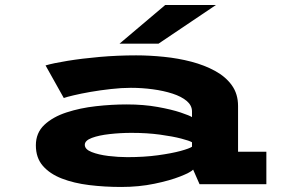

<svg xmlns="http://www.w3.org/2000/svg" viewBox="-20 -732 1140 763"><path d="M461.5 11Q395.5 11 334.5 3.5Q273.5 -4 225.8 -22.5Q178 -41 150.2 -73Q122.5 -105 122.5 -154.5Q122.5 -204 156.2 -235.8Q190 -267.5 244.2 -285.2Q298.5 -303 361.5 -310Q424.5 -317 483.5 -317Q550.5 -317 606.2 -307Q662 -297 698.2 -284.8Q734.5 -272.5 743 -266.5V-289Q743 -313 722 -330.8Q701 -348.5 665.5 -360Q630 -371.5 587 -377.2Q544 -383 500 -383Q463 -383 420.8 -378.2Q378.5 -373.5 339.8 -366.8Q301 -360 272.5 -353.2Q244 -346.5 233.5 -342.5L161 -472Q191.5 -481 248.2 -490.2Q305 -499.5 376.2 -505.8Q447.5 -512 521 -512Q574.5 -512 631.2 -506.2Q688 -500.5 740.5 -486.8Q793 -473 835 -450Q877 -427 901.5 -392.8Q926 -358.5 926 -311V-129H1038.5V0H773L747.5 -58Q737.5 -47 696.2 -30.8Q655 -14.5 593.5 -1.8Q532 11 461.5 11ZM486 -107.5Q553 -107.5 607.5 -115Q662 -122.5 697.8 -132.2Q733.5 -142 743 -149V-166.5Q734 -172.5 700.5 -181.2Q667 -190 615.8 -197Q564.5 -204 502.5 -204Q458.5 -204 415.8 -199.2Q373 -194.5 345 -184Q317 -173.5 317 -156.5Q317 -138.5 344.2 -127.8Q371.5 -117 410.8 -112.2Q450 -107.5 486 -107.5ZM610 -558.5H455L636.5 -712H838Z"/></svg>

Font: Trispace Expanded
Style: Bold
Weight: 700
Width: 7
Designer: Tyler Finck
Foundry: Etcetera Type Company
Version: Version 1.210; ttfautohint (v1.8.3)